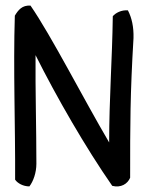

<svg xmlns="http://www.w3.org/2000/svg" viewBox="-20 -646 532 686"><path d="M33 -590C27 -401 35 -196 34 -4C43 9 63 20 85 20C99 2 110 -29 110 -61C110 -184 106 -325 107 -449C182 -299 287 -117 381 18C412 26 436 11 445 -11C445 -203 445 -308 457 -510C458 -550 451 -582 437 -609C414 -611 393 -600 383 -588C381 -435 370 -294 370 -137C276 -297 163 -519 89 -626C59 -628 45 -610 33 -590Z"/></svg>

Font: Snowfall
Style: Regular
Weight: 400
Designer: Jasper
Foundry: Cannot Into Space Fonts
Version: Version 0.9